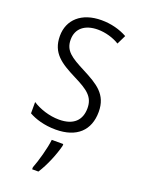

<svg xmlns="http://www.w3.org/2000/svg" viewBox="-145 -608 658 894"><g transform="rotate(20 184.0 -160.5)"><path d="M332 -136C332 -223 276 -255 201 -294C129 -331 94 -353 94 -408C94 -463 134 -495 198 -495C236 -495 276 -483 305 -465L327 -510C291 -530 247 -542 199 -542C100 -542 41 -487 41 -407C41 -322 95 -289 172 -250C242 -215 277 -191 277 -134C277 -75 242 -39 170 -39C121 -39 72 -56 38 -78V-22C68 -5 114 10 171 10C275 10 332 -44 332 -136ZM228 70V61H171C167 102 146 176 132 211V221H163C191 178 216 117 228 70Z"/></g></svg>

Font: Noto Sans Hebrew Condensed Light
Style: Regular
Weight: 300
Width: 3
Designer: Monotype Design Team
Foundry: Monotype Imaging Inc.
Version: Version 2.004